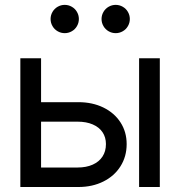

<svg xmlns="http://www.w3.org/2000/svg" viewBox="-20 -749 722 769"><path d="M293.9 -339.8Q350.1 -339.8 394 -318.4Q438 -296.9 462.6 -258.8Q487.3 -220.7 487.3 -171.9Q487.3 -122.1 462.6 -83Q438 -43.9 394 -22Q350.1 0 293.9 0H61.5V-515.6H144.5V-78.1H291Q325.7 -78.1 351.3 -89.6Q377 -101.1 390.6 -122.1Q404.3 -143.1 404.3 -171.9Q404.3 -199.2 390.6 -219.5Q377 -239.7 351.3 -250.7Q325.7 -261.7 291 -261.7H133.8V-339.8ZM537.1 -515.6H620.1V0H537.1ZM386.7 -672.9Q386.7 -688 394.3 -701.2Q401.9 -714.4 415 -721.9Q428.2 -729.5 443.4 -729.5Q458.5 -729.5 471.7 -721.9Q484.9 -714.4 492.4 -701.2Q500 -688 500 -672.9Q500 -657.7 492.4 -644.5Q484.9 -631.3 471.7 -623.8Q458.5 -616.2 443.4 -616.2Q428.2 -616.2 415 -623.8Q401.9 -631.3 394.3 -644.5Q386.7 -657.7 386.7 -672.9ZM182.6 -672.9Q182.6 -688 190.2 -701.2Q197.8 -714.4 210.9 -721.9Q224.1 -729.5 239.3 -729.5Q254.4 -729.5 267.6 -721.9Q280.8 -714.4 288.3 -701.2Q295.9 -688 295.9 -672.9Q295.9 -657.7 288.3 -644.5Q280.8 -631.3 267.6 -623.8Q254.4 -616.2 239.3 -616.2Q224.1 -616.2 210.9 -623.8Q197.8 -631.3 190.2 -644.5Q182.6 -657.7 182.6 -672.9Z"/></svg>

Font: Intratopia Thin
Style: Regular
Weight: 100
Designer: Rasmus Andersson
Foundry: rsms
Version: Version 3.000;Glyphs 3.2.3 (3260)